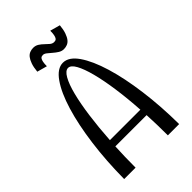

<svg xmlns="http://www.w3.org/2000/svg" viewBox="-252 -952 1047 1047"><g transform="rotate(-45 272.0 -428.5)"><path d="M60 0ZM397 0Q397 -42 396 -81.5Q395 -121 393 -160H152Q150 -121 149 -81.5Q148 -42 148 0H60Q61 -138 77.5 -262.5Q94 -387 122.5 -481Q151 -575 189.5 -630Q228 -685 272 -685Q317 -685 355 -630Q393 -575 421.5 -481Q450 -387 466.5 -262.5Q483 -138 484 0ZM272 -645Q251 -645 232 -611.5Q213 -578 198 -519Q183 -460 172 -379.5Q161 -299 155 -205H390Q384 -299 372.5 -379.5Q361 -460 345.5 -519Q330 -578 311.5 -611.5Q293 -645 272 -645ZM329 -733Q313 -733 298.5 -742Q284 -751 271 -762.5Q258 -774 246.5 -783Q235 -792 225 -792Q220 -792 215 -790.5Q210 -789 206 -783Q202 -777 199.5 -765Q197 -753 197 -733L139 -749Q142 -781 149.5 -802Q157 -823 166.5 -835Q176 -847 188.5 -852Q201 -857 215 -857Q233 -857 247 -848Q261 -839 272.5 -827.5Q284 -816 295 -807Q306 -798 319 -798Q324 -798 329 -799.5Q334 -801 338 -807Q342 -813 344.5 -825Q347 -837 347 -857L405 -841Q402 -809 394.5 -788Q387 -767 377.5 -755Q368 -743 355.5 -738Q343 -733 329 -733Z"/></g></svg>

Font: Combo
Style: Regular
Weight: 400
Designer: Eduardo Rodriguez Tunni
Foundry: Eduardo Rodriguez Tunni
Version: Version 1.001